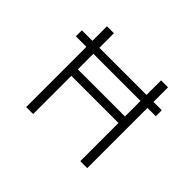

<svg xmlns="http://www.w3.org/2000/svg" viewBox="-140 -885 1109 1109"><g transform="rotate(45 414.5 -330.0)"><path d="M88 -541H741V-492H88ZM616 0V-660H673V0ZM174 0V-660H231V0ZM194 -312V-365H638V-312Z"/></g></svg>

Font: Bricolage Grotesque ExtraLight
Style: Regular
Weight: 250
Designer: Mathieu Triay
Foundry: Atelier Triay
Version: Version 1.000;gftools[0.9.30]